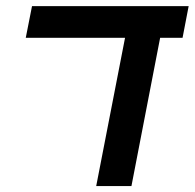

<svg xmlns="http://www.w3.org/2000/svg" viewBox="-20 -624 653 644"><path d="M517.1 -497.1 420.9 0H302.7L399.4 -497.1H66.4L87.4 -603.5H612.8L592.3 -497.1Z"/></svg>

Font: Arimo SemiBold
Style: Italic
Weight: 600
Italic angle: -12°
Version: Version 1.33